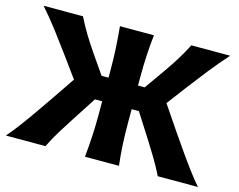

<svg xmlns="http://www.w3.org/2000/svg" viewBox="-99 -863 1259 1013"><g transform="rotate(15 531.0 -356.5)"><path d="M6.5 0Q35 -32.5 67.5 -76.2Q100 -120 132 -166Q164 -212 191.5 -252L277 -378L194 -492Q154 -547 112.2 -602Q70.5 -657 21.5 -713H236.5Q262 -662 286 -623Q310 -584 336.5 -545L412.5 -435H450.5V-474.5Q450.5 -543.5 447.2 -598.8Q444 -654 438.5 -713H624Q617.5 -654 614.5 -598.8Q611.5 -543.5 611.5 -474.5V-435H648L725.5 -545Q753 -584 777.8 -623.2Q802.5 -662.5 828.5 -713H1040.5Q990 -656.5 946.8 -601.8Q903.5 -547 861.5 -492L780.5 -384.5L871 -251Q898 -212 930 -166Q962 -120 994.5 -76.2Q1027 -32.5 1055.5 0H836Q812.5 -47.5 787.5 -89.2Q762.5 -131 737 -171L651 -306H611.5V-232.5Q611.5 -165.5 614.5 -111.5Q617.5 -57.5 624 0H438.5Q444 -57.5 447.2 -111.5Q450.5 -165.5 450.5 -232.5V-306H411L325 -173.5Q298 -132 272 -89.8Q246 -47.5 222.5 0Z"/></g></svg>

Font: Commissioner Flair
Style: Bold
Weight: 700
Designer: Kostas Bartsokas
Foundry: Kostas Bartsokas
Version: Version 1.000; ttfautohint (v1.8.3)